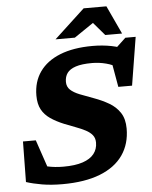

<svg xmlns="http://www.w3.org/2000/svg" viewBox="-61 -966 814 1029"><g transform="rotate(-5 346.0 -451.5)"><path d="M582.5 -583.5Q560 -600.5 522.8 -610.2Q485.5 -620 447 -620Q391.5 -620 359.2 -609.2Q327 -598.5 313 -579Q299 -559.5 299 -531.5Q299 -505 316.8 -488.5Q334.5 -472 366.5 -459.2Q398.5 -446.5 441.5 -431Q484.5 -415.5 521 -394.2Q557.5 -373 579.5 -339.5Q601.5 -306 601.5 -254Q601.5 -171.5 559.8 -111.5Q518 -51.5 436 -19.2Q354 13 233 13Q173 13 124.5 4.8Q76 -3.5 39 -15.5L42 -233.5H111L185 -15.5L84 -112Q120 -98 160.2 -89Q200.5 -80 246 -80Q310 -80 350.8 -93.8Q391.5 -107.5 411.5 -133Q431.5 -158.5 431.5 -193.5Q431.5 -218 418.5 -234Q405.5 -250 382.8 -262Q360 -274 330.8 -284.8Q301.5 -295.5 269.5 -308.5Q227 -326 197 -346.8Q167 -367.5 151 -397.2Q135 -427 135 -472Q135 -546.5 172.8 -600Q210.5 -653.5 282.5 -682.2Q354.5 -711 458 -711Q511.5 -711 559.5 -701.5Q607.5 -692 640.5 -672.5L571.5 -678L637 -739.5H692.5L650.5 -480.5H576.5L548 -642.5ZM263.5 -763.5 428 -916H550.5L621.5 -763.5H531L459 -847.5H491L367.5 -763.5Z"/></g></svg>

Font: Newsreader 9pt
Style: Bold Italic
Weight: 700
Italic angle: -17°
Designer: Hugues Gentile
Foundry: Production Type
Version: Version 1.003